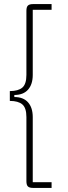

<svg xmlns="http://www.w3.org/2000/svg" viewBox="-20 -780 331 938"><path d="M141 138Q124 138 116.5 131Q109 124 109 105V-208Q109 -253 89 -270Q69 -287 28 -287V-335Q69 -335 89 -352Q109 -369 109 -414V-727Q109 -746 116.5 -753Q124 -760 141 -760H232V-732H140V-414Q140 -368 117 -342Q94 -316 50 -316V-306Q94 -306 117 -280Q140 -254 140 -208V110H232V138Z"/></svg>

Font: IBM Plex Sans Condensed ExtraLight
Style: Regular
Weight: 200
Width: 3
Designer: Mike Abbink, Paul van der Laan, Pieter van Rosmalen
Foundry: Bold Monday
Version: Version 1.3